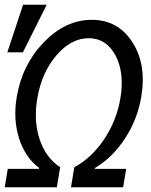

<svg xmlns="http://www.w3.org/2000/svg" viewBox="-21 -794 641 814"><path d="M137 -376Q121 -282 147 -203.5Q173 -125 234 -85L220 0H-1L12 -78H144L145 -82Q86 -126 60 -207Q34 -288 50 -383Q73 -520 165 -615Q257 -710 368 -710Q479 -710 540 -615.5Q601 -521 578 -384Q562 -288 509 -207Q456 -126 382 -82L381 -78H514L501 0H280L294 -85Q368 -125 420.5 -203.5Q473 -282 489 -375Q508 -484 469 -558Q430 -632 355 -632Q280 -632 217.5 -558.5Q155 -485 137 -376ZM177 -774 76 -572H10L77 -774Z"/></svg>

Font: CommitMono
Style: Italic
Weight: 400
Monospace: yes
Designer: Eigil Nikolajsen
Foundry: Eigil Nikolajsen
Version: Version 1.143